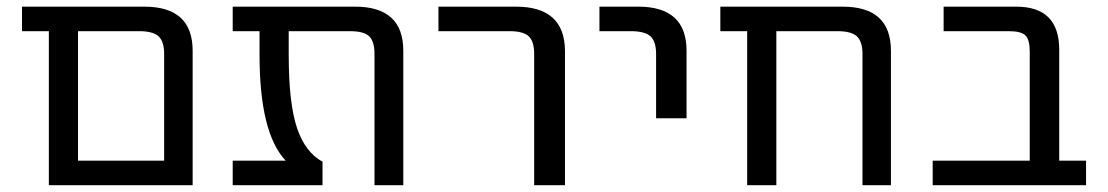

<svg xmlns="http://www.w3.org/2000/svg" viewBox="-20 -544 3265 566"><path d="M203.1 2H124V-452.1H44.9V-524.4H405.3Q547.9 -524.4 547.9 -394.5V2ZM463.9 -384.8Q463.9 -421.9 447.3 -437Q430.7 -452.1 390.6 -452.1H210V-70.3H463.9Z M1168.9 2H1084V-384.8Q1084 -421.9 1068.4 -437Q1052.7 -452.1 1011.7 -452.1H831.1V-382.8Q831.1 -239.3 855.5 -167Q879.9 -94.7 930.7 -67.4V2H666V-70.3H822.3Q745.1 -151.4 745.1 -382.8V-452.1H666V-524.4H1026.4Q1168.9 -524.4 1168.9 -394.5Z M1272.5 -452.1V-524.4H1501Q1644.5 -524.4 1645.5 -394.5V2H1554.7V-384.8Q1554.7 -421.9 1538.6 -437Q1522.5 -452.1 1482.4 -452.1Z M1747.1 -452.1V-524.4H1861.3Q2003.9 -524.4 2003.9 -394.5V-195.3H1914.1V-384.8Q1914.1 -421.9 1897.5 -437Q1880.9 -452.1 1839.8 -452.1Z M2522.5 -384.8Q2522.5 -421.9 2505.9 -437Q2489.3 -452.1 2449.2 -452.1H2268.6V2H2182.6V-452.1H2103.5V-524.4H2463.9Q2606.4 -524.4 2606.4 -394.5V2H2522.5Z M3015.6 -391.6Q3015.6 -426.8 3002.9 -439.5Q2990.2 -452.1 2954.1 -452.1H2761.7V-524.4H2975.6Q3102.5 -524.4 3102.5 -397.5V-70.3H3181.6V2H2729.5V-70.3H3015.6Z"/></svg>

Font: irohakakuC Regular
Style: Regular
Weight: 400
Designer: [Source Han Sans]
Ryoko NISHIZUKA Ë•øÂ°öÊ∂ºÂ≠ê (kana & ideographs); Paul D. Hunt (Latin, Greek & Cyrillic); Wenlong ZHAN
Version: Version 1.001.20160904